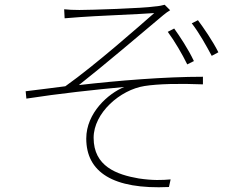

<svg xmlns="http://www.w3.org/2000/svg" viewBox="-20 -766 1040 808"><path d="M252 -689 316 -694C360 -698 583 -707 629 -711C565 -655 383 -494 255 -403C206 -396 141 -389 88 -382L91 -351C226 -372 383 -389 503 -400C436 -373 343 -291 343 -183C343 -42 455 32 691 21L698 -11C663 -8 624 -6 564 -15C471 -31 374 -66 374 -186C374 -291 486 -388 588 -404C645 -413 734 -415 834 -411V-443C674 -443 477 -427 312 -408C404 -480 591 -638 668 -703C676 -710 689 -719 696 -723L673 -746C662 -743 648 -740 633 -739C582 -731 359 -724 314 -724C289 -724 267 -725 250 -727ZM787 -668C818 -628 848 -574 871 -531L899 -546C875 -594 836 -650 813 -681ZM686 -632C715 -593 747 -538 768 -495L796 -509C772 -560 736 -614 713 -646Z"/></svg>

Font: SSpoqa Han Sans Neo Thin
Style: Regular
Weight: 100
Designer: [Spoqa Han Sans Neo] Dong-huui Kim  Younghwa Kang  Yujin Lee  [Noto Sans] Ryoko NISHIZUKA  (kana & ideographs); Paul D. 
Foundry: Spoqa (http://www.spoqa-han-sans.com)
Version: Version 1.000